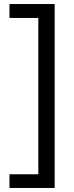

<svg xmlns="http://www.w3.org/2000/svg" viewBox="-20 -772 366 952"><path d="M27 160V92H170V-683H27V-752H251V160Z"/></svg>

Font: TikTok Sans 24pt
Style: Regular
Weight: 400
Version: Version 4.000